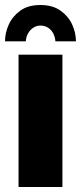

<svg xmlns="http://www.w3.org/2000/svg" viewBox="-32 -746 323 766"><path d="M42 0V-528H217V0ZM129 -726Q178 -726 209.5 -703.5Q241 -681 256 -648Q271 -615 271 -581H189Q188 -597 181 -611.5Q174 -626 160.5 -635Q147 -644 129 -644Q114 -644 101 -635.5Q88 -627 80 -613Q72 -599 71 -581H-12Q-12 -615 3 -648Q18 -681 49 -703.5Q80 -726 129 -726Z"/></svg>

Font: Archivo Condensed Black
Style: Regular
Weight: 900
Width: 3
Designer: Hector Gatti
Foundry: Omnibus-Type
Version: Version 2.001